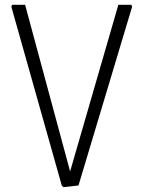

<svg xmlns="http://www.w3.org/2000/svg" viewBox="-20 -775 594 795"><path d="M243 0 236 -6 27 -747 30 -755H84L279 -33L263 -40L470 -755H524L527 -747L305 -7Z"/></svg>

Font: Fustat Light
Style: Regular
Weight: 300
Designer: Mohamed Gaber, Khaled Hosny, Laura Garcia Mut
Foundry: Kief Type Foundry, Alif Type Foundry, Hard Type Foundry
Version: Version 1.007